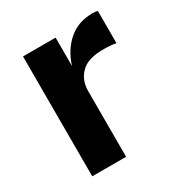

<svg xmlns="http://www.w3.org/2000/svg" viewBox="-131 -622 675 717"><g transform="rotate(-30 206.0 -263.5)"><path d="M62.5 0V-517H203V-394.5Q221.5 -454 263.5 -490.5Q305.5 -527 367 -527Q383.5 -527 389.5 -524V-385Q385 -386.5 378.8 -387.2Q372.5 -388 367.5 -388.5Q281 -396 244.8 -365.5Q208.5 -335 208.5 -283V0Z"/></g></svg>

Font: Public Sans
Style: Bold
Weight: 700
Designer: The Public Sans project authors (U.S. Web Design System). Libre Franklin designed by Pablo Impallari and Rodrigo Fuenzal
Version: Version 1.008; ttfautohint (v1.8.1) -l 8 -r 50 -G 200 -x 14 